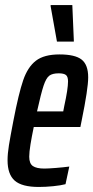

<svg xmlns="http://www.w3.org/2000/svg" viewBox="-20 -734 370 762"><path d="M10 -98Q10 -124 15.5 -158Q21 -192 33 -254Q54 -363 72 -415.5Q90 -468 122.5 -493Q155 -518 216 -518Q278 -518 304 -497.5Q330 -477 330 -427Q330 -382 304 -255L299 -230H114Q106 -192 101 -161Q96 -130 96 -112Q96 -85 110.5 -75Q125 -65 156 -65Q171 -65 202 -67.5Q233 -70 255 -73L240 -3Q221 2 191 5Q161 8 134 8Q67 8 38.5 -17Q10 -42 10 -98ZM231 -292 235 -313Q250 -381 250 -411Q250 -430 241.5 -436.5Q233 -443 213 -443Q188 -443 175.5 -433.5Q163 -424 153 -394Q143 -364 127 -292ZM206 -569 181 -709V-714H267L273 -574V-569Z"/></svg>

Font: Saira Ultra Condensed SemiBold
Style: Italic
Weight: 600
Width: 1
Italic angle: -12°
Designer: Hector Gatti with collaboration of the Omnibus-Type team
Foundry: Omnibus-Type
Version: Version 1.001; ttfautohint (v1.8)